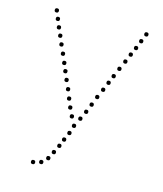

<svg xmlns="http://www.w3.org/2000/svg" viewBox="-110 -602 761 897"><g transform="rotate(15 270.5 -153.5)"><path d="M71 -463Q61 -463 61 -473Q61 -483 71 -483Q81 -483 81 -473Q81 -463 71 -463ZM86 -426Q76 -426 76 -436Q76 -446 86 -446Q96 -446 96 -436Q96 -426 86 -426ZM102 -390Q92 -390 92 -400Q92 -410 102 -410Q112 -410 112 -400Q112 -390 102 -390ZM118 -352Q108 -352 108 -362Q108 -372 118 -372Q128 -372 128 -362Q128 -352 118 -352ZM136 -312Q126 -312 126 -322Q126 -332 136 -332Q146 -332 146 -322Q146 -312 136 -312ZM153 -272Q143 -272 143 -282Q143 -292 153 -292Q163 -292 163 -282Q163 -272 153 -272ZM168 -236Q158 -236 158 -246Q158 -256 168 -256Q178 -256 178 -246Q178 -236 168 -236ZM184 -198Q174 -198 174 -208Q174 -218 184 -218Q194 -218 194 -208Q194 -198 184 -198ZM202 -158Q192 -158 192 -168Q192 -178 202 -178Q212 -178 212 -168Q212 -158 202 -158ZM218 -117Q208 -117 208 -127Q208 -137 218 -137Q228 -137 228 -127Q228 -117 218 -117ZM234 -78Q224 -78 224 -88Q224 -98 234 -98Q244 -98 244 -88Q244 -78 234 -78ZM273 0Q263 0 263 -10Q263 -20 273 -20Q283 -20 283 -10Q283 0 273 0ZM252 -40Q242 -40 242 -50Q242 -60 252 -60Q262 -60 262 -50Q262 -40 252 -40ZM56 -500Q46 -500 46 -510Q46 -520 56 -520Q66 -520 66 -510Q66 -500 56 -500ZM474 -463Q464 -463 464 -473Q464 -483 474 -483Q484 -483 484 -473Q484 -463 474 -463ZM459 -426Q449 -426 449 -436Q449 -446 459 -446Q469 -446 469 -436Q469 -426 459 -426ZM443 -390Q433 -390 433 -400Q433 -410 443 -410Q453 -410 453 -400Q453 -390 443 -390ZM427 -352Q417 -352 417 -362Q417 -372 427 -372Q437 -372 437 -362Q437 -352 427 -352ZM409 -312Q399 -312 399 -322Q399 -332 409 -332Q419 -332 419 -322Q419 -312 409 -312ZM392 -272Q382 -272 382 -282Q382 -292 392 -292Q402 -292 402 -282Q402 -272 392 -272ZM377 -236Q367 -236 367 -246Q367 -256 377 -256Q387 -256 387 -246Q387 -236 377 -236ZM361 -198Q351 -198 351 -208Q351 -218 361 -218Q371 -218 371 -208Q371 -198 361 -198ZM343 -158Q333 -158 333 -168Q333 -178 343 -178Q353 -178 353 -168Q353 -158 343 -158ZM327 -117Q317 -117 317 -127Q317 -137 327 -137Q337 -137 337 -127Q337 -117 327 -117ZM311 -78Q301 -78 301 -88Q301 -98 311 -98Q321 -98 321 -88Q321 -78 311 -78ZM293 -40Q283 -40 283 -50Q283 -60 293 -60Q303 -60 303 -50Q303 -40 293 -40ZM489 -500Q479 -500 479 -510Q479 -520 489 -520Q499 -520 499 -510Q499 -500 489 -500ZM132 213Q122 213 122 203Q122 193 132 193Q142 193 142 203Q142 213 132 213ZM169 203Q159 203 159 193Q159 183 169 183Q179 183 179 193Q179 203 169 203ZM196 177Q186 177 186 167Q186 157 196 157Q206 157 206 167Q206 177 196 177ZM214 143Q204 143 204 133Q204 123 214 123Q224 123 224 133Q224 143 214 143ZM231 108Q221 108 221 98Q221 88 231 88Q241 88 241 98Q241 108 231 108ZM245 74Q235 74 235 64Q235 54 245 54Q255 54 255 64Q255 74 245 74ZM261 38Q251 38 251 28Q251 18 261 18Q271 18 271 28Q271 38 261 38Z"/></g></svg>

Font: Raleway Dots
Style: Regular
Weight: 400
Designer: Matt McInerney, Pablo Impallari, Rodrigo Fuenzalida, Brenda Gallo
Foundry: Matt McInerney, Pablo Impallari, Rodrigo Fuenzalida, Brenda Gallo
Version: Version 1.000